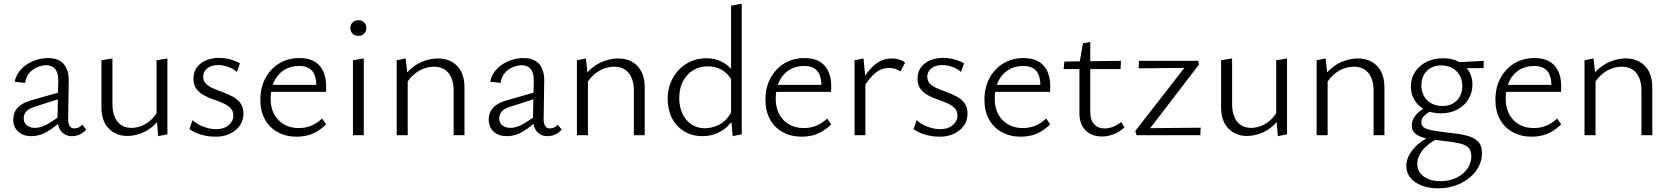

<svg xmlns="http://www.w3.org/2000/svg" viewBox="-20 -736 9093 1045"><path d="M371 5Q335 5 313.5 -21Q292 -47 293 -98L297 -290Q298 -322 290.5 -342Q283 -362 267.5 -371.5Q252 -381 232 -381Q210 -381 184.5 -371Q159 -361 140 -339.5Q121 -318 117 -285L60 -291Q65 -319 82 -343Q99 -367 124 -384Q149 -401 179.5 -410.5Q210 -420 241 -420Q299 -420 327 -387Q355 -354 354 -298L351 -87Q351 -63 359.5 -50Q368 -37 384 -37Q396 -37 407.5 -42Q419 -47 427 -58L449 -31Q435 -14 415 -4.5Q395 5 371 5ZM150 5Q106 5 79 -19.5Q52 -44 52 -84Q52 -108 61.5 -128.5Q71 -149 94.5 -165.5Q118 -182 160 -193L326 -240L331 -207L175 -157Q135 -145 122 -128.5Q109 -112 109 -93Q109 -66 127 -53Q145 -40 170 -40Q202 -40 237.5 -60Q273 -80 317 -113L329 -91Q286 -50 242 -22.5Q198 5 150 5Z M672 4Q611 4 571.5 -37Q532 -78 532 -152V-408L592 -418V-171Q592 -109 619 -74.5Q646 -40 696 -40Q723 -40 751 -51Q779 -62 804 -85.5Q829 -109 846 -147L868 -124Q847 -80 815 -51.5Q783 -23 745.5 -9.5Q708 4 672 4ZM841 5 832 -100V-408L891 -418V-5Z M1153 8Q1124 8 1097 2.5Q1070 -3 1048 -12.5Q1026 -22 1011 -33L1028 -82Q1051 -60 1087 -46.5Q1123 -33 1156 -33Q1199 -33 1224.5 -55Q1250 -77 1250 -106Q1250 -133 1234 -148.5Q1218 -164 1193 -175Q1168 -186 1141 -195Q1114 -204 1089 -218Q1064 -232 1048.5 -253Q1033 -274 1033 -308Q1033 -345 1052 -370Q1071 -395 1102.5 -408Q1134 -421 1172 -421Q1202 -421 1232.5 -413Q1263 -405 1286 -391L1269 -344Q1249 -363 1220.5 -372.5Q1192 -382 1169 -382Q1130 -382 1108 -364Q1086 -346 1086 -319Q1086 -294 1102 -279Q1118 -264 1143 -253.5Q1168 -243 1195.5 -233Q1223 -223 1248 -209.5Q1273 -196 1289 -174Q1305 -152 1305 -118Q1305 -92 1294.5 -69Q1284 -46 1264 -29Q1244 -12 1216 -2Q1188 8 1153 8Z M1595 8Q1537 8 1492 -16.5Q1447 -41 1422 -86Q1397 -131 1397 -193Q1397 -261 1425.5 -312.5Q1454 -364 1501.5 -392Q1549 -420 1610 -420Q1682 -420 1718.5 -379.5Q1755 -339 1755 -267Q1755 -259 1755 -251Q1755 -243 1754 -236H1702V-267Q1702 -323 1679 -350Q1656 -377 1607 -377Q1562 -377 1527 -355.5Q1492 -334 1472.5 -294Q1453 -254 1453 -200Q1453 -126 1495.5 -82.5Q1538 -39 1606 -39Q1641 -39 1672 -51Q1703 -63 1733 -91L1755 -59Q1729 -34 1702.5 -19Q1676 -4 1649 2Q1622 8 1595 8ZM1432 -236 1440 -274H1745V-236Z M1901 0V-408L1960 -418V0ZM1931 -541Q1911 -541 1899 -553Q1887 -565 1887 -583Q1887 -602 1899 -614Q1911 -626 1931 -626Q1950 -626 1962 -614Q1974 -602 1974 -583Q1974 -565 1962 -553Q1950 -541 1931 -541Z M2449 0V-242Q2449 -304 2421 -338.5Q2393 -373 2341 -373Q2314 -373 2284.5 -362Q2255 -351 2229 -327.5Q2203 -304 2184 -266L2162 -289Q2184 -335 2218 -363.5Q2252 -392 2290.5 -405Q2329 -418 2364 -418Q2407 -418 2439.5 -399.5Q2472 -381 2490 -346Q2508 -311 2508 -261V0ZM2139 0V-408L2188 -418L2199 -316V0Z M2959 5Q2923 5 2901.5 -21Q2880 -47 2881 -98L2885 -290Q2886 -322 2878.5 -342Q2871 -362 2855.5 -371.5Q2840 -381 2820 -381Q2798 -381 2772.5 -371Q2747 -361 2728 -339.5Q2709 -318 2705 -285L2648 -291Q2653 -319 2670 -343Q2687 -367 2712 -384Q2737 -401 2767.5 -410.5Q2798 -420 2829 -420Q2887 -420 2915 -387Q2943 -354 2942 -298L2939 -87Q2939 -63 2947.5 -50Q2956 -37 2972 -37Q2984 -37 2995.5 -42Q3007 -47 3015 -58L3037 -31Q3023 -14 3003 -4.5Q2983 5 2959 5ZM2738 5Q2694 5 2667 -19.5Q2640 -44 2640 -84Q2640 -108 2649.5 -128.5Q2659 -149 2682.5 -165.5Q2706 -182 2748 -193L2914 -240L2919 -207L2763 -157Q2723 -145 2710 -128.5Q2697 -112 2697 -93Q2697 -66 2715 -53Q2733 -40 2758 -40Q2790 -40 2825.5 -60Q2861 -80 2905 -113L2917 -91Q2874 -50 2830 -22.5Q2786 5 2738 5Z M3430 0V-242Q3430 -304 3402 -338.5Q3374 -373 3322 -373Q3295 -373 3265.5 -362Q3236 -351 3210 -327.5Q3184 -304 3165 -266L3143 -289Q3165 -335 3199 -363.5Q3233 -392 3271.5 -405Q3310 -418 3345 -418Q3388 -418 3420.5 -399.5Q3453 -381 3471 -346Q3489 -311 3489 -261V0ZM3120 0V-408L3169 -418L3180 -316V0Z M3804 5Q3747 5 3704 -21Q3661 -47 3637.5 -93Q3614 -139 3614 -197Q3614 -261 3642 -311Q3670 -361 3717.5 -390Q3765 -419 3825 -419Q3859 -419 3888.5 -408.5Q3918 -398 3942.5 -377.5Q3967 -357 3981 -327L3964 -298Q3943 -336 3908.5 -355.5Q3874 -375 3832 -375Q3787 -375 3751.5 -353Q3716 -331 3696.5 -292.5Q3677 -254 3677 -202Q3677 -155 3694 -118Q3711 -81 3742.5 -59.5Q3774 -38 3817 -38Q3856 -38 3895 -58Q3934 -78 3962 -128L3988 -112Q3966 -73 3938 -47Q3910 -21 3876.5 -8Q3843 5 3804 5ZM3968 5 3959 -90V-705L4017 -716V-5Z M4344 8Q4286 8 4241 -16.5Q4196 -41 4171 -86Q4146 -131 4146 -193Q4146 -261 4174.5 -312.5Q4203 -364 4250.5 -392Q4298 -420 4359 -420Q4431 -420 4467.5 -379.5Q4504 -339 4504 -267Q4504 -259 4504 -251Q4504 -243 4503 -236H4451V-267Q4451 -323 4428 -350Q4405 -377 4356 -377Q4311 -377 4276 -355.5Q4241 -334 4221.5 -294Q4202 -254 4202 -200Q4202 -126 4244.5 -82.5Q4287 -39 4355 -39Q4390 -39 4421 -51Q4452 -63 4482 -91L4504 -59Q4478 -34 4451.5 -19Q4425 -4 4398 2Q4371 8 4344 8ZM4181 -236 4189 -274H4494V-236Z M4631 0V-408L4680 -418L4690 -309V0ZM4680 -260 4665 -285Q4698 -347 4739.5 -382.5Q4781 -418 4835 -418Q4855 -418 4874 -412Q4893 -406 4906 -395L4881 -347Q4870 -356 4853 -361Q4836 -366 4818 -366Q4777 -366 4744 -338.5Q4711 -311 4680 -260Z M5094 8Q5065 8 5038 2.5Q5011 -3 4989 -12.5Q4967 -22 4952 -33L4969 -82Q4992 -60 5028 -46.5Q5064 -33 5097 -33Q5140 -33 5165.5 -55Q5191 -77 5191 -106Q5191 -133 5175 -148.5Q5159 -164 5134 -175Q5109 -186 5082 -195Q5055 -204 5030 -218Q5005 -232 4989.5 -253Q4974 -274 4974 -308Q4974 -345 4993 -370Q5012 -395 5043.5 -408Q5075 -421 5113 -421Q5143 -421 5173.5 -413Q5204 -405 5227 -391L5210 -344Q5190 -363 5161.5 -372.5Q5133 -382 5110 -382Q5071 -382 5049 -364Q5027 -346 5027 -319Q5027 -294 5043 -279Q5059 -264 5084 -253.5Q5109 -243 5136.5 -233Q5164 -223 5189 -209.5Q5214 -196 5230 -174Q5246 -152 5246 -118Q5246 -92 5235.5 -69Q5225 -46 5205 -29Q5185 -12 5157 -2Q5129 8 5094 8Z M5536 8Q5478 8 5433 -16.5Q5388 -41 5363 -86Q5338 -131 5338 -193Q5338 -261 5366.5 -312.5Q5395 -364 5442.5 -392Q5490 -420 5551 -420Q5623 -420 5659.5 -379.5Q5696 -339 5696 -267Q5696 -259 5696 -251Q5696 -243 5695 -236H5643V-267Q5643 -323 5620 -350Q5597 -377 5548 -377Q5503 -377 5468 -355.5Q5433 -334 5413.5 -294Q5394 -254 5394 -200Q5394 -126 5436.5 -82.5Q5479 -39 5547 -39Q5582 -39 5613 -51Q5644 -63 5674 -91L5696 -59Q5670 -34 5643.5 -19Q5617 -4 5590 2Q5563 8 5536 8ZM5373 -236 5381 -274H5686V-236Z M5977 7Q5942 7 5914 -7.5Q5886 -22 5870.5 -50Q5855 -78 5855 -118V-392L5874 -500L5914 -508V-128Q5914 -83 5935 -60Q5956 -37 5993 -37Q6015 -37 6037.5 -45.5Q6060 -54 6082 -72L6100 -43Q6072 -17 6040 -5Q6008 7 5977 7ZM6079 -360H5769L5773 -401L6081 -405Z M6159 -23 6442 -387 6473 -367 6177 -364 6179 -405H6501L6506 -385L6223 -16L6195 -38L6515 -41L6513 0H6166Z M6766 4Q6705 4 6665.5 -37Q6626 -78 6626 -152V-408L6686 -418V-171Q6686 -109 6713 -74.5Q6740 -40 6790 -40Q6817 -40 6845 -51Q6873 -62 6898 -85.5Q6923 -109 6940 -147L6962 -124Q6941 -80 6909 -51.5Q6877 -23 6839.5 -9.5Q6802 4 6766 4ZM6935 5 6926 -100V-408L6985 -418V-5Z M7456 0V-242Q7456 -304 7428 -338.5Q7400 -373 7348 -373Q7321 -373 7291.5 -362Q7262 -351 7236 -327.5Q7210 -304 7191 -266L7169 -289Q7191 -335 7225 -363.5Q7259 -392 7297.5 -405Q7336 -418 7371 -418Q7414 -418 7446.5 -399.5Q7479 -381 7497 -346Q7515 -311 7515 -261V0ZM7146 0V-408L7195 -418L7206 -316V0Z M7806 289Q7757 289 7718 274Q7679 259 7656.5 231.5Q7634 204 7634 167Q7634 120 7673.5 73.5Q7713 27 7793 -8L7812 14Q7751 45 7722.5 81.5Q7694 118 7694 155Q7694 199 7729 224.5Q7764 250 7820 250Q7868 250 7906 232Q7944 214 7966 183Q7988 152 7988 115Q7988 82 7971.5 66.5Q7955 51 7920 43.5Q7885 36 7830 30Q7786 26 7748 18.5Q7710 11 7687 -5.5Q7664 -22 7664 -52Q7664 -76 7675 -94.5Q7686 -113 7706 -129.5Q7726 -146 7754 -162L7779 -139Q7752 -124 7734 -108.5Q7716 -93 7716 -71Q7716 -51 7732 -41Q7748 -31 7780 -25.5Q7812 -20 7860 -14Q7917 -9 7958.5 1Q8000 11 8023 32.5Q8046 54 8046 97Q8046 150 8013.5 194Q7981 238 7926.5 263.5Q7872 289 7806 289ZM7822 -119Q7774 -119 7737 -138Q7700 -157 7679.5 -190Q7659 -223 7659 -265Q7659 -310 7682 -345Q7705 -380 7744.5 -399.5Q7784 -419 7833 -419Q7905 -419 7949.5 -379Q7994 -339 7994 -276Q7994 -231 7972 -195.5Q7950 -160 7911 -139.5Q7872 -119 7822 -119ZM7830 -159Q7863 -159 7887.5 -172.5Q7912 -186 7925.5 -211Q7939 -236 7939 -266Q7939 -317 7907 -348.5Q7875 -380 7824 -380Q7776 -380 7746 -350Q7716 -320 7716 -271Q7716 -239 7730 -213.5Q7744 -188 7770.5 -173.5Q7797 -159 7830 -159ZM7904 -365 7894 -396 8055 -405V-365Z M8317 8Q8259 8 8214 -16.5Q8169 -41 8144 -86Q8119 -131 8119 -193Q8119 -261 8147.5 -312.5Q8176 -364 8223.5 -392Q8271 -420 8332 -420Q8404 -420 8440.5 -379.5Q8477 -339 8477 -267Q8477 -259 8477 -251Q8477 -243 8476 -236H8424V-267Q8424 -323 8401 -350Q8378 -377 8329 -377Q8284 -377 8249 -355.5Q8214 -334 8194.5 -294Q8175 -254 8175 -200Q8175 -126 8217.5 -82.5Q8260 -39 8328 -39Q8363 -39 8394 -51Q8425 -63 8455 -91L8477 -59Q8451 -34 8424.5 -19Q8398 -4 8371 2Q8344 8 8317 8ZM8154 -236 8162 -274H8467V-236Z M8914 0V-242Q8914 -304 8886 -338.5Q8858 -373 8806 -373Q8779 -373 8749.5 -362Q8720 -351 8694 -327.5Q8668 -304 8649 -266L8627 -289Q8649 -335 8683 -363.5Q8717 -392 8755.5 -405Q8794 -418 8829 -418Q8872 -418 8904.5 -399.5Q8937 -381 8955 -346Q8973 -311 8973 -261V0ZM8604 0V-408L8653 -418L8664 -316V0Z"/></svg>

Font: Ysabeau Office Light
Style: Regular
Weight: 300
Designer: Christian Thalmann (Catharsis Fonts)
Version: Version 2.001;gftools[0.9.30]; featfreeze: tnum,lnum,ss02